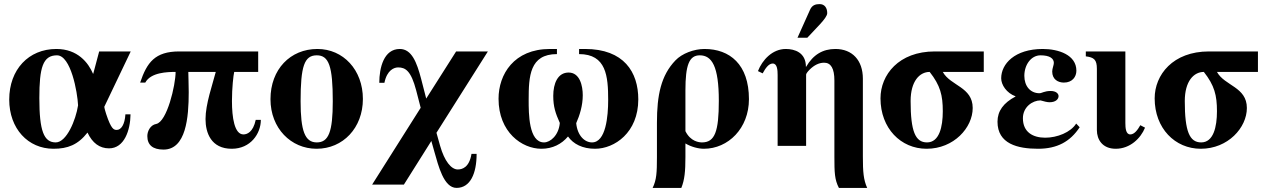

<svg xmlns="http://www.w3.org/2000/svg" viewBox="-20 -712 6198 937"><path d="M592 -154C589 -104 571 -78 550 -78C536 -78 523 -80 498 -156C495 -165 489 -186 489 -191L618 -461H464L435 -352H434C411 -406 359 -473 255 -473C120 -473 25 -373 25 -226C25 -84 117 14 241 14C310 14 360 -5 407 -65C431 -14 466 12 512 12C587 12 616 -77 617 -154ZM361 -198C350 -126 305 -17 252 -17C194 -17 172 -73 172 -233C172 -382 189 -442 258 -442C326 -442 358 -262 361 -198Z M1240 -361V-461H855C736 -461 697 -407 664 -309H689C716 -359 797 -361 837 -361C837 -297 795 -117 742 -107C714 -102 699 -72 699 -48C699 -4 726 18 778 18C888 18 901 -139 901 -262C901 -306 899 -340 899 -361H1033C1017 -299 983 -204 983 -131C983 -64 1010 14 1111 14C1203 14 1253 -60 1253 -127H1228C1215 -66 1185 -56 1168 -56C1124 -56 1112 -139 1112 -219C1112 -283 1119 -345 1123 -361Z M1529 -473C1397 -473 1300 -374 1300 -228C1300 -86 1400 14 1525 14C1654 14 1751 -88 1751 -229C1751 -371 1655 -473 1529 -473ZM1526 -442C1585 -442 1604 -389 1604 -218C1604 -69 1584 -17 1526 -17C1468 -17 1447 -73 1447 -218C1447 -389 1465 -442 1526 -442Z M2206 -461 2060 -231 2035 -328C2014 -408 1989 -473 1931 -473C1853 -473 1831 -381 1831 -308H1856C1869 -371 1904 -383 1923 -383C1959 -383 1986 -366 2011 -271L2033 -186L1796 189H1951L2085 -24L2100 29C2119 95 2145 205 2208 205C2275 205 2306 135 2306 39H2281C2270 106 2235 115 2214 115C2182 115 2149 74 2128 0L2110 -64L2361 -461Z M2806 -448C2939 -448 2948 -340 2948 -224C2948 -145 2937 -17 2869 -17C2834 -17 2798 -49 2792 -111C2809 -149 2824 -197 2824 -247C2824 -293 2810 -358 2755 -358C2702 -358 2680 -305 2680 -244C2680 -191 2691 -159 2712 -112C2707 -52 2666 -17 2635 -17C2560 -17 2560 -158 2560 -224C2560 -340 2565 -448 2698 -448V-473H2664C2488 -473 2413 -349 2413 -230C2413 -67 2527 14 2622 14C2677 14 2721 -9 2752 -46C2778 -9 2823 14 2884 14C2979 14 3095 -65 3095 -227C3095 -360 3025 -473 2835 -473H2806Z M3325 -271C3325 -394 3343 -442 3395 -442C3454 -442 3488 -389 3488 -220C3488 -71 3469 -17 3406 -17C3392 -17 3350 -21 3325 -72ZM3415 14C3534 14 3635 -86 3635 -228C3635 -398 3541 -473 3418 -473C3367 -473 3308 -451 3276 -417C3206 -344 3186 -248 3186 -113V55C3186 131 3184 166 3165 205H3305C3321 166 3325 124 3325 54V-12C3353 5 3389 14 3415 14Z M3872 -528H3920L3983 -595C4002 -616 4017 -635 4017 -648C4017 -674 4004 -692 3980 -692C3960 -692 3943 -687 3933 -664ZM4212 205C4194 165 4191 127 4191 52V-328C4191 -418 4139 -473 4057 -473C3996 -473 3949 -446 3914 -386H3913C3913 -456 3858 -473 3815 -473C3749 -473 3700 -419 3679 -365L3702 -354C3715 -378 3731 -402 3751 -402C3773 -402 3775 -370 3775 -346V0H3914V-348C3914 -352 3920 -361 3931 -372C3953 -394 3977 -406 4002 -406C4035 -406 4052 -378 4052 -319V53C4052 129 4053 165 4074 205Z M4781 -461H4542C4366 -461 4277 -347 4277 -232C4277 -86 4376 14 4502 14C4635 14 4727 -89 4727 -185C4727 -288 4618 -293 4581 -361H4781ZM4581 -169C4581 -93 4564 -17 4504 -17C4447 -17 4424 -71 4424 -219C4424 -316 4468 -361 4517 -361C4569 -295 4581 -247 4581 -169Z M5232 -109C5205 -66 5139 -40 5081 -40C5021 -40 4972 -67 4972 -135C4972 -190 5019 -222 5058 -222C5075 -217 5091 -213 5102 -213C5133 -213 5146 -229 5146 -243C5146 -255 5134 -268 5107 -268C5077 -268 5064 -257 5053 -257C5008 -257 4979 -292 4979 -342C4979 -396 5012 -442 5058 -442C5104 -442 5123 -426 5123 -405C5123 -394 5115 -378 5115 -363C5115 -324 5144 -309 5172 -309C5213 -309 5233 -337 5233 -367C5233 -444 5146 -473 5069 -473C4932 -473 4866 -400 4866 -330C4866 -298 4892 -258 4936 -242V-241C4877 -210 4848 -170 4848 -118C4848 -10 4946 14 5046 14C5139 14 5203 -21 5249 -91Z M5472 -461H5279V-437C5319 -432 5333 -421 5333 -376V-77C5333 -31 5360 14 5425 14C5495 14 5547 -37 5568 -89L5545 -101C5532 -78 5516 -56 5496 -56C5474 -56 5472 -88 5472 -112Z M6119 -461H5880C5704 -461 5615 -347 5615 -232C5615 -86 5714 14 5840 14C5973 14 6065 -89 6065 -185C6065 -288 5956 -293 5919 -361H6119ZM5919 -169C5919 -93 5902 -17 5842 -17C5785 -17 5762 -71 5762 -219C5762 -316 5806 -361 5855 -361C5907 -295 5919 -247 5919 -169Z"/></svg>

Font: XITS
Style: Bold
Weight: 700
Designer: MicroPress Inc., with final additions and corrections provided by Coen Hoffman, Elsevier (retired)
Version: Version 1.107